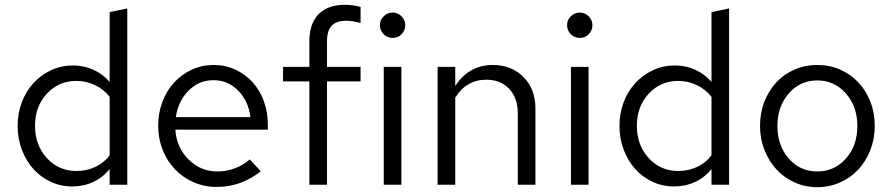

<svg xmlns="http://www.w3.org/2000/svg" viewBox="-20 -765 3695 795"><path d="M434 0V-65Q406 -30 366 -11.5Q326 7 278 7Q231 7 189.5 -12.5Q148 -32 118 -65.5Q88 -99 70.5 -145Q53 -191 53 -243Q53 -296 70.5 -342Q88 -388 119 -421.5Q150 -455 192 -474.5Q234 -494 282 -494Q327 -494 366 -476.5Q405 -459 434 -426V-715L507 -730V0ZM125 -244Q125 -164 174 -110.5Q223 -57 296 -57Q339 -57 375 -74Q411 -91 434 -122V-364Q410 -395 373.5 -412.5Q337 -430 296 -430Q223 -430 174 -377Q125 -324 125 -244Z M1060 -56Q1018 -23 973 -7Q928 9 877 9Q826 9 781.5 -10.5Q737 -30 704.5 -64Q672 -98 653.5 -144.5Q635 -191 635 -244Q635 -297 652.5 -343.5Q670 -390 701 -423.5Q732 -457 774 -476.5Q816 -496 865 -496Q913 -496 954 -477Q995 -458 1025 -425.5Q1055 -393 1072 -347.5Q1089 -302 1089 -250V-228H706Q711 -154 761 -104.5Q811 -55 880 -55Q918 -55 953.5 -68.5Q989 -82 1014 -105ZM864 -433Q804 -433 761 -390Q718 -347 708 -280H1017Q1009 -346 966.5 -389.5Q924 -433 864 -433Z M1152 -488H1261V-595Q1261 -667 1299 -706Q1337 -745 1407 -745Q1427 -745 1443.5 -742.5Q1460 -740 1473 -736V-670Q1457 -674 1443.5 -676.5Q1430 -679 1414 -679Q1372 -679 1353 -658Q1334 -637 1334 -594V-488H1473V-428H1334V0H1261V-428H1152Z M1606 -608Q1584 -608 1568.5 -623.5Q1553 -639 1553 -661Q1553 -682 1568.5 -697.5Q1584 -713 1606 -713Q1627 -713 1642.5 -697.5Q1658 -682 1658 -661Q1658 -639 1643 -623.5Q1628 -608 1606 -608ZM1642 -488V0H1569V-488Z M1792 0V-488H1865V-409Q1893 -452 1932 -474Q1971 -496 2020 -496Q2098 -496 2147.5 -446Q2197 -396 2197 -316V0H2124V-295Q2124 -359 2088.5 -397Q2053 -435 1993 -435Q1953 -435 1920 -416Q1887 -397 1865 -360V0Z M2381 -608Q2359 -608 2343.5 -623.5Q2328 -639 2328 -661Q2328 -682 2343.5 -697.5Q2359 -713 2381 -713Q2402 -713 2417.5 -697.5Q2433 -682 2433 -661Q2433 -639 2418 -623.5Q2403 -608 2381 -608ZM2417 -488V0H2344V-488Z M2926 0V-65Q2898 -30 2858 -11.5Q2818 7 2770 7Q2723 7 2681.5 -12.5Q2640 -32 2610 -65.5Q2580 -99 2562.5 -145Q2545 -191 2545 -243Q2545 -296 2562.5 -342Q2580 -388 2611 -421.5Q2642 -455 2684 -474.5Q2726 -494 2774 -494Q2819 -494 2858 -476.5Q2897 -459 2926 -426V-715L2999 -730V0ZM2617 -244Q2617 -164 2666 -110.5Q2715 -57 2788 -57Q2831 -57 2867 -74Q2903 -91 2926 -122V-364Q2902 -395 2865.5 -412.5Q2829 -430 2788 -430Q2715 -430 2666 -377Q2617 -324 2617 -244Z M3127 -244Q3127 -298 3145 -344Q3163 -390 3194.5 -424Q3226 -458 3270 -477Q3314 -496 3364 -496Q3415 -496 3458.5 -477Q3502 -458 3534 -424Q3566 -390 3584 -344Q3602 -298 3602 -244Q3602 -190 3583.5 -143Q3565 -96 3533.5 -62.5Q3502 -29 3458 -9.5Q3414 10 3364 10Q3314 10 3270.5 -9.5Q3227 -29 3195.5 -63Q3164 -97 3145.5 -143.5Q3127 -190 3127 -244ZM3364 -55Q3435 -55 3482.5 -108.5Q3530 -162 3530 -243Q3530 -324 3482.5 -378Q3435 -432 3364 -432Q3293 -432 3246 -378Q3199 -324 3199 -243Q3199 -162 3246 -108.5Q3293 -55 3364 -55Z"/></svg>

Font: Red Hat Text
Style: Regular
Weight: 400
Designer: Pentagram / MCKL
Foundry: Pentagram / MCKL
Version: Version 1.005; Red Hat Text